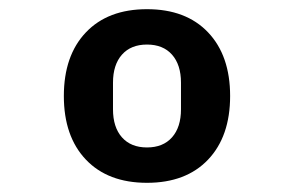

<svg xmlns="http://www.w3.org/2000/svg" viewBox="-20 -730 640 418"><path d="M119 -521Q119 -609 167 -659.5Q215 -710 300 -710Q385 -710 433 -659.5Q481 -609 481 -521Q481 -433 433 -382.5Q385 -332 300 -332Q215 -332 167 -382.5Q119 -433 119 -521ZM374 -492V-550Q374 -589 354.5 -611Q335 -633 300 -633Q265 -633 245.5 -611Q226 -589 226 -550V-492Q226 -453 245.5 -431Q265 -409 300 -409Q335 -409 354.5 -431Q374 -453 374 -492Z"/></svg>

Font: iA Writer Quattro V
Style: Regular
Weight: 400
Designer: Mike Abbink, Paul van der Laan, Pieter van Rosmalen, Oliver Reichenstein
Foundry: Information Architects Inc.
Version: Version 2.000